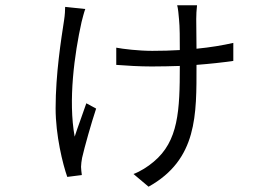

<svg xmlns="http://www.w3.org/2000/svg" viewBox="-20 -617 1040 725"><path d="M302 -583 226 -591C226 -579 225 -560 222 -541C211 -469 190 -338 190 -208C190 -106 217 3 234 51L289 44C288 36 286 21 286 13C286 4 288 -10 290 -21C299 -61 325 -153 343 -207L306 -227C292 -185 273 -136 262 -101C237 -237 261 -413 288 -534C292 -549 297 -570 302 -583ZM419 -437V-372C459 -369 506 -366 553 -366C591 -366 626 -367 659 -368C659 -199 654 -84 560 -6C539 12 509 31 484 40L541 88C726 -15 722 -184 722 -370V-372C774 -376 820 -381 861 -387V-455C821 -446 774 -438 722 -433L721 -545C721 -561 722 -580 724 -597H649C652 -589 655 -558 656 -544C659 -516 659 -470 659 -428C626 -426 591 -425 555 -425C503 -425 445 -432 419 -437Z"/></svg>

Font: Noto Sans CJK HK DemiLight
Style: Regular
Weight: 350
Designer: Ryoko NISHIZUKA 西塚涼子 (kana, bopomofo & ideographs); Paul D. Hunt (Latin, Greek & Cyrillic); Sandoll Communications 산돌커뮤니
Foundry: Adobe
Version: Version 2.004;hotconv 1.0.118;makeotfexe 2.5.65603